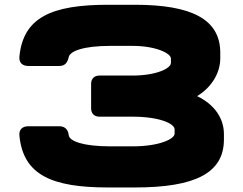

<svg xmlns="http://www.w3.org/2000/svg" viewBox="-20 -786 1040 821"><path d="M441.9 15.6H556.6C814.5 15.6 937.5 -45.9 937.5 -189.5V-212.9C937.5 -279.3 897.5 -339.4 822.8 -375C881.8 -410.6 921.9 -470.7 921.9 -537.1V-560.5C921.9 -704.1 798.8 -765.6 556.6 -765.6H441.9C202.1 -765.6 79.1 -712.4 63 -543.9C60.5 -518.1 75.7 -503.9 101.1 -503.9H233.9C258.8 -503.9 269 -519.5 273.9 -542C279.3 -567.4 336.4 -589.8 452.1 -589.8H546.4C646.5 -589.8 710.9 -558.1 710.9 -535.6V-517.1C710.9 -492.7 646.5 -462.9 546.4 -462.9H404.8C383.3 -462.9 369.6 -449.2 369.6 -427.7V-322.3C369.6 -300.8 383.3 -287.1 404.8 -287.1H546.4C662.1 -287.1 726.6 -257.3 726.6 -232.9V-214.4C726.6 -191.9 662.1 -160.2 546.4 -160.2H452.1C336.4 -160.2 276.9 -182.1 273.9 -208C271.5 -230.5 258.8 -246.1 233.9 -246.1H101.1C75.7 -246.1 60.5 -231.9 63 -206.1C79.1 -37.6 202.1 15.6 441.9 15.6Z"/></svg>

Font: Gyrotrope Black
Style: Regular
Weight: 900
Designer: David Moles
Version: Version 1.003;Glyphs 3.3.1 (3343)